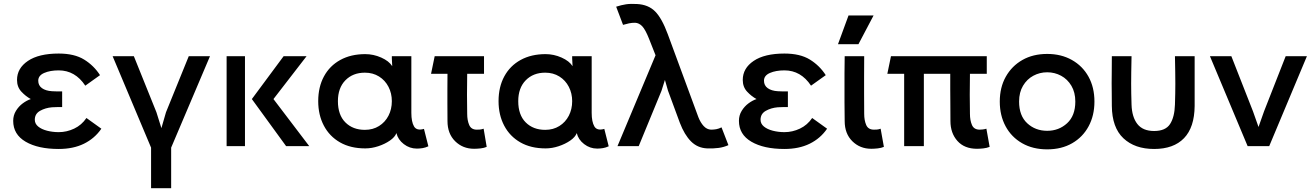

<svg xmlns="http://www.w3.org/2000/svg" viewBox="-20 -764 6882 1004"><path d="M510 -91Q475 -40 419 -12.5Q363 15 287 15Q179 15 114 -23Q49 -61 49 -132Q49 -161 63.5 -184.5Q78 -208 99 -223.5Q120 -239 141 -246Q115 -260 92 -284.5Q69 -309 69 -346Q69 -407 126 -445.5Q183 -484 287 -484Q369 -484 420 -452.5Q471 -421 503 -371L426 -316Q373 -396 287 -396Q242 -396 211 -382.5Q180 -369 180 -342Q180 -317 199.5 -303Q219 -289 252 -287Q266 -286 278.5 -286Q291 -286 305 -286V-204Q291 -204 278.5 -204Q266 -204 252 -203Q217 -200 189.5 -184.5Q162 -169 162 -138Q162 -117 179.5 -102.5Q197 -88 226 -80.5Q255 -73 287 -73Q329 -73 368 -91.5Q407 -110 432 -147Z M1078 -470 875 8V220H770V8L569 -470H680L798 -177L824 -94L848 -177L967 -470Z M1165 -470H1261V0H1165ZM1297 -246 1463 -470H1583L1410 -246L1597 0H1476Z M1644 -235Q1644 -309 1674 -364.5Q1704 -420 1759.5 -450.5Q1815 -481 1890 -481Q1933 -481 1973.5 -463Q2014 -445 2031 -418L2029 -458V-470H2131V-174Q2131 -127 2145 -103Q2159 -79 2197 -90L2220 1Q2205 8 2190 10.5Q2175 13 2160 13Q2122 13 2091.5 -10.5Q2061 -34 2053 -68Q2045 -47 2019 -29Q1993 -11 1958.5 0.5Q1924 12 1890 12Q1813 12 1758 -19.5Q1703 -51 1673.5 -107Q1644 -163 1644 -235ZM1888 -85Q1930 -85 1962 -105Q1994 -125 2011.5 -159Q2029 -193 2029 -235Q2029 -276 2011.5 -310Q1994 -344 1962 -364Q1930 -384 1888 -384Q1825 -384 1786 -344Q1747 -304 1747 -235Q1747 -163 1786 -124Q1825 -85 1888 -85Z M2459 14Q2400 14 2360 -25.5Q2320 -65 2320 -131Q2320 -186 2319.5 -224.5Q2319 -263 2319.5 -298Q2320 -333 2320 -378H2234L2253 -470H2511V-378H2423Q2422 -318 2422 -268.5Q2422 -219 2423 -169Q2423 -135 2433.5 -110.5Q2444 -86 2473 -86Q2480 -86 2488.5 -86.5Q2497 -87 2509 -91L2525 4Q2511 10 2493 12Q2475 14 2459 14Z M2587 -235Q2587 -309 2617 -364.5Q2647 -420 2702.5 -450.5Q2758 -481 2833 -481Q2876 -481 2916.5 -463Q2957 -445 2974 -418L2972 -458V-470H3074V-174Q3074 -127 3088 -103Q3102 -79 3140 -90L3163 1Q3148 8 3133 10.5Q3118 13 3103 13Q3065 13 3034.5 -10.5Q3004 -34 2996 -68Q2988 -47 2962 -29Q2936 -11 2901.5 0.5Q2867 12 2833 12Q2756 12 2701 -19.5Q2646 -51 2616.5 -107Q2587 -163 2587 -235ZM2831 -85Q2873 -85 2905 -105Q2937 -125 2954.5 -159Q2972 -193 2972 -235Q2972 -276 2954.5 -310Q2937 -344 2905 -364Q2873 -384 2831 -384Q2768 -384 2729 -344Q2690 -304 2690 -235Q2690 -163 2729 -124Q2768 -85 2831 -85Z M3678 12Q3628 10 3593.5 -24.5Q3559 -59 3535 -122L3473 -290L3457 -346L3439 -289L3320 0H3209L3408 -475L3374 -561Q3355 -609 3338.5 -626.5Q3322 -644 3301 -645Q3284 -645 3269.5 -642Q3255 -639 3238 -634L3202 -729Q3230 -738 3253.5 -741.5Q3277 -745 3311 -743Q3370 -740 3405.5 -704.5Q3441 -669 3472 -585L3632 -151Q3643 -123 3659.5 -105Q3676 -87 3698 -86Q3713 -86 3726 -88.5Q3739 -91 3753 -98L3789 -5Q3764 6 3738 9.5Q3712 13 3678 12Z M4305 -91Q4270 -40 4214 -12.5Q4158 15 4082 15Q3974 15 3909 -23Q3844 -61 3844 -132Q3844 -161 3858.5 -184.5Q3873 -208 3894 -223.5Q3915 -239 3936 -246Q3910 -260 3887 -284.5Q3864 -309 3864 -346Q3864 -407 3921 -445.5Q3978 -484 4082 -484Q4164 -484 4215 -452.5Q4266 -421 4298 -371L4221 -316Q4168 -396 4082 -396Q4037 -396 4006 -382.5Q3975 -369 3975 -342Q3975 -317 3994.5 -303Q4014 -289 4047 -287Q4061 -286 4073.5 -286Q4086 -286 4100 -286V-204Q4086 -204 4073.5 -204Q4061 -204 4047 -203Q4012 -200 3984.5 -184.5Q3957 -169 3957 -138Q3957 -117 3974.5 -102.5Q3992 -88 4021 -80.5Q4050 -73 4082 -73Q4124 -73 4163 -91.5Q4202 -110 4227 -147Z M4536 14Q4477 14 4437 -25.5Q4397 -65 4397 -131Q4396 -189 4396 -230Q4396 -271 4396 -306Q4396 -341 4396 -379.5Q4396 -418 4397 -470H4499Q4499 -411 4498.5 -365.5Q4498 -320 4498.5 -274.5Q4499 -229 4499 -169Q4499 -135 4509.5 -110.5Q4520 -86 4550 -86Q4557 -86 4565.5 -86.5Q4574 -87 4585 -91L4602 4Q4588 10 4569.5 12Q4551 14 4536 14ZM4417 -683H4548L4469 -533H4362Z M5089 14Q5023 14 4986.5 -27Q4950 -68 4950 -131Q4950 -186 4949.5 -224.5Q4949 -263 4949 -298Q4949 -333 4949 -378H4811V0H4708V-378H4620L4639 -470H5140V-378H5052Q5051 -318 5051 -268.5Q5051 -219 5052 -169Q5052 -135 5062.5 -110.5Q5073 -86 5103 -86Q5110 -86 5119 -87Q5128 -88 5138 -91L5155 4Q5140 10 5122 12Q5104 14 5089 14Z M5456 17Q5381 17 5325 -15Q5269 -47 5238.5 -103.5Q5208 -160 5208 -233Q5208 -307 5239.5 -363Q5271 -419 5326.5 -450.5Q5382 -482 5456 -482Q5529 -482 5585 -450.5Q5641 -419 5672 -363Q5703 -307 5703 -233Q5703 -160 5672.5 -103.5Q5642 -47 5586.5 -15Q5531 17 5456 17ZM5456 -386Q5417 -386 5383.5 -368Q5350 -350 5329.5 -315.5Q5309 -281 5309 -233Q5309 -159 5351.5 -119.5Q5394 -80 5456 -80Q5517 -80 5560 -119.5Q5603 -159 5603 -233Q5603 -281 5582.5 -315.5Q5562 -350 5528.5 -368Q5495 -386 5456 -386Z M5794 -470H5897Q5896 -420 5895.5 -386Q5895 -352 5895 -326Q5895 -300 5895.5 -274.5Q5896 -249 5897 -217Q5899 -152 5927.5 -115.5Q5956 -79 6015 -79Q6075 -79 6098.5 -115.5Q6122 -152 6124 -217Q6125 -249 6125.5 -274.5Q6126 -300 6126 -326Q6126 -352 6125.5 -386Q6125 -420 6124 -470H6227Q6227 -420 6227 -387Q6227 -354 6227 -328.5Q6227 -303 6227 -276Q6227 -249 6227 -210Q6226 -98 6171.5 -41.5Q6117 15 6015 15Q5914 15 5854.5 -41Q5795 -97 5794 -210Q5794 -249 5793.5 -276Q5793 -303 5793 -328.5Q5793 -354 5793.5 -387Q5794 -420 5794 -470Z M6814 -470 6617 0H6504L6307 -470H6419L6532 -182L6561 -100L6590 -182L6703 -470Z"/></svg>

Font: Kreadon Light
Style: Bold
Weight: 600
Designer: Reiya WATANABE
Foundry: StudioGnu
Version: Version 1.003; ttfautohint (v1.8.4.7-5d5b);gftools[0.9.32]